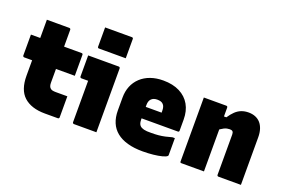

<svg xmlns="http://www.w3.org/2000/svg" viewBox="-104 -1148 2238 1513"><g transform="rotate(20 1015.0 -391.5)"><path d="M27 -547H452Q457 -547 460 -544Q463 -541 463 -536Q463 -513 463 -480.5Q463 -448 463 -415.5Q463 -383 463 -360H38Q36 -360 34 -361Q32 -362 30.5 -363.5Q29 -365 28 -367Q27 -369 27 -371Q27 -394 27 -426.5Q27 -459 27 -491.5Q27 -524 27 -547ZM463 -188Q463 -144 463 -99.5Q463 -55 463 -11Q463 -7 460 -3.5Q457 0 452 0Q439 0 425 0Q411 0 397.5 0Q384 0 370 0Q356 0 343 0Q285 0 240.5 -14.5Q196 -29 165.5 -57Q135 -85 120 -128.5Q105 -172 105 -230Q105 -276 105 -321.5Q105 -367 105 -413Q105 -459 105 -504.5Q105 -550 105 -596Q105 -622 105 -648Q105 -674 105 -700Q152 -700 199.5 -700Q247 -700 294 -700Q297 -700 299.5 -698.5Q302 -697 303.5 -694.5Q305 -692 305 -689Q305 -633 305 -578Q305 -523 305 -467Q305 -411 305 -356Q305 -301 305 -245Q305 -229 308.5 -218Q312 -207 320 -200Q327 -193 338.5 -190.5Q350 -188 366 -188Q379 -188 392.5 -188Q406 -188 419 -188Q432 -188 445 -188Z M575 -11Q575 -40 575 -75Q575 -110 575 -147.5Q575 -185 575 -222.5Q575 -260 575 -294.5Q575 -329 575 -359H563Q558 -359 552.5 -359Q547 -359 541 -359Q535 -359 529.5 -359Q524 -359 518 -359Q514 -359 510.5 -362Q507 -365 507 -370Q507 -414 507 -458.5Q507 -503 507 -547Q531 -547 557.5 -547Q584 -547 611 -547Q638 -547 664.5 -547Q691 -547 716 -547Q741 -547 764 -547Q767 -547 769.5 -545.5Q772 -544 773.5 -541.5Q775 -539 775 -535Q775 -483 775 -426.5Q775 -370 775 -313.5Q775 -257 775 -201Q775 -145 775 -92Q775 -77 775 -61.5Q775 -46 775 -31Q775 -16 775 0Q727 0 680.5 0Q634 0 586 0Q582 0 578.5 -3.5Q575 -7 575 -11ZM557 -800Q578 -800 607.5 -800Q637 -800 669.5 -800Q702 -800 731.5 -800Q761 -800 782 -800Q787 -800 790 -797Q793 -794 793 -789V-627Q772 -627 742.5 -627Q713 -627 680.5 -627Q648 -627 618.5 -627Q589 -627 568 -627Q563 -627 560 -630Q557 -633 557 -638Z M1132 -564Q1213 -564 1270 -535Q1327 -506 1357 -453.5Q1387 -401 1387 -329V-235Q1387 -232 1385.5 -229.5Q1384 -227 1382 -226Q1380 -225 1376 -225H1145Q1130 -225 1115.5 -225Q1101 -225 1087 -225H1028V-321H1205Q1205 -325 1205 -327.5Q1205 -330 1205 -336Q1205 -355 1201 -368Q1197 -381 1189 -389Q1181 -398 1168.5 -402Q1156 -406 1139 -406Q1107 -406 1089.5 -388.5Q1072 -371 1072 -338V-217Q1072 -206 1073.5 -196Q1075 -186 1078.5 -178Q1082 -170 1088 -164Q1099 -153 1120.5 -147.5Q1142 -142 1183 -143Q1215 -143 1242.5 -145.5Q1270 -148 1297 -154Q1324 -160 1352 -168H1372Q1372 -132 1372 -96.5Q1372 -61 1372 -25Q1372 -23 1371 -21Q1370 -19 1368 -17Q1359 -8 1329 0Q1299 8 1256.5 12.5Q1214 17 1168 17Q1095 17 1040.5 1.5Q986 -14 949 -44Q912 -74 893.5 -118Q875 -162 875 -219V-328Q875 -380 892.5 -423Q910 -466 944 -498Q978 -530 1025.5 -547Q1073 -564 1132 -564Z M1987 0Q1939 0 1892.5 0Q1846 0 1798 0Q1795 0 1792.5 -1.5Q1790 -3 1788.5 -5Q1787 -7 1787 -11Q1787 -67 1787 -123.5Q1787 -180 1787 -236.5Q1787 -293 1787 -349Q1787 -366 1780 -374Q1773 -382 1756 -382Q1745 -382 1732.5 -379.5Q1720 -377 1707.5 -370.5Q1695 -364 1681.5 -355Q1668 -346 1655 -332V-461H1697Q1718 -493 1740.5 -514.5Q1763 -536 1790 -546.5Q1817 -557 1850 -557Q1882 -557 1907.5 -546.5Q1933 -536 1950.5 -516Q1968 -496 1977.5 -466.5Q1987 -437 1987 -399Q1987 -347 1987 -297Q1987 -247 1987 -197.5Q1987 -148 1987 -98Q1987 -74 1987 -49.5Q1987 -25 1987 0ZM1677 0Q1650 0 1616 0Q1582 0 1548 0Q1514 0 1488 0Q1485 0 1483 -0.5Q1481 -1 1479.5 -2.5Q1478 -4 1477.5 -6Q1477 -8 1477 -11Q1477 -66 1477 -120.5Q1477 -175 1477 -230Q1477 -285 1477 -339.5Q1477 -394 1477 -449Q1477 -476 1477 -501Q1477 -526 1477 -547Q1506 -547 1540.5 -547Q1575 -547 1608.5 -547Q1642 -547 1666 -547Q1670 -547 1672 -545.5Q1674 -544 1675.5 -541.5Q1677 -539 1677 -535Q1677 -447 1677 -357.5Q1677 -268 1677 -178.5Q1677 -89 1677 0Z"/></g></svg>

Font: Recursive Black
Style: Regular
Weight: 900
Version: Version 1.085